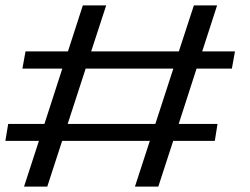

<svg xmlns="http://www.w3.org/2000/svg" viewBox="-23 -695 930 715"><path d="M479.5 0 535 -170.5H208.5L153 0H66.5L122 -170.5H-3L7.5 -233.5H142.5L209 -439.5H60.5L72 -503.5H230L285.5 -675H372.5L316.5 -503.5H643L699 -675H785.5L730 -503.5H852L840.5 -439.5H709L642.5 -233.5H787L777 -170.5H622L566.5 0ZM229 -233.5H555.5L622.5 -439.5H296Z"/></svg>

Font: Anybody UltraExpanded Regular
Style: Italic
Weight: 400
Width: 9
Italic angle: -10°
Designer: Tyler Finck
Foundry: Etcetera Type Company
Version: Version 1.010; ttfautohint (v1.8.3) -l 8 -r 50 -G 200 -x 14 